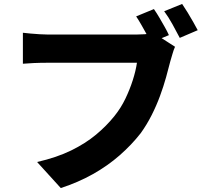

<svg xmlns="http://www.w3.org/2000/svg" viewBox="-20 -892 1040 973"><path d="M760 -846Q774 -826 788 -802Q802 -778 815 -755Q828 -732 836 -714L745 -676Q735 -697 722.5 -719.5Q710 -742 697 -765Q684 -788 670 -809ZM903 -872Q916 -853 931 -828.5Q946 -804 959.5 -780Q973 -756 982 -739L891 -700Q875 -731 854 -769Q833 -807 812 -835ZM867 -655Q860 -640 854 -618.5Q848 -597 843 -581Q834 -545 821.5 -500Q809 -455 791 -406Q773 -357 748.5 -308.5Q724 -260 693 -217Q647 -158 586.5 -105Q526 -52 451.5 -10Q377 32 288 61L168 -71Q268 -94 340.5 -129.5Q413 -165 466.5 -209.5Q520 -254 560 -304Q593 -345 615.5 -392Q638 -439 653 -486Q668 -533 674 -574Q659 -574 625.5 -574Q592 -574 547.5 -574Q503 -574 454.5 -574Q406 -574 360.5 -574Q315 -574 278 -574Q241 -574 221 -574Q185 -574 150.5 -572.5Q116 -571 96 -569V-726Q112 -724 134.5 -722Q157 -720 181 -718.5Q205 -717 221 -717Q238 -717 267.5 -717Q297 -717 335 -717Q373 -717 414 -717Q455 -717 495.5 -717Q536 -717 571.5 -717Q607 -717 634 -717Q661 -717 673 -717Q689 -717 713 -718.5Q737 -720 758 -725Z"/></svg>

Font: Noto Sans TC ExtraBold
Style: Regular
Weight: 800
Designer: Ryoko NISHIZUKA  (kana, bopomofo & ideographs); Paul D. Hunt (Latin, Greek & Cyrillic); Sandoll Communications , Soo-you
Foundry: Adobe
Version: Version 2.004-H2;hotconv 1.0.118;makeotfexe 2.5.65603